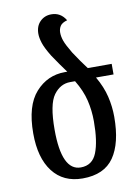

<svg xmlns="http://www.w3.org/2000/svg" viewBox="-87 -826 644 894"><g transform="rotate(-10 235.0 -379.0)"><path d="M425 -247Q425 -296 413.5 -344Q402 -392 373 -442H456V-492H343Q329 -510 314.5 -531Q300 -552 284 -576Q260 -616 252.5 -637Q245 -658 245 -677Q245 -694 253.5 -707.5Q262 -721 287 -728Q263 -768 219 -768Q187 -768 165.5 -746.5Q144 -725 144 -689Q144 -670 152 -645Q160 -620 185 -579Q201 -555 216.5 -533Q232 -511 246 -492H234Q152 -492 96 -429.5Q40 -367 40 -236Q40 -120 90 -55Q140 10 231 10Q333 10 379 -56.5Q425 -123 425 -247ZM231 -42Q141 -42 141 -236Q141 -356 172.5 -399Q204 -442 251 -442H274Q305 -391 316.5 -342.5Q328 -294 328 -243Q328 -148 307 -95Q286 -42 231 -42Z"/></g></svg>

Font: Noto Serif Armenian ExtraCondensed Semi
Style: Regular
Weight: 600
Width: 3
Designer: Monotype Design Team
Foundry: Monotype Imaging Inc.
Version: Version 1.901